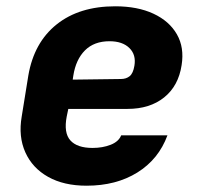

<svg xmlns="http://www.w3.org/2000/svg" viewBox="-20 -580 640 610"><path d="M255 10Q183 10 133 -18Q83 -46 60.5 -96Q38 -146 49 -210L70 -340Q88 -445 160 -502.5Q232 -560 346 -560Q417 -560 467.5 -536.5Q518 -513 542 -471Q566 -429 557 -373Q547 -307 501.5 -270.5Q456 -234 385 -234H197L192 -210Q182 -158 203.5 -134Q225 -110 274 -110Q306 -110 331.5 -120Q357 -130 365 -150H512Q484 -74 416.5 -32Q349 10 255 10ZM211 -327 364 -329Q381 -329 392 -338Q403 -347 407 -371Q413 -406 391 -427.5Q369 -449 328 -449Q279 -449 250 -420Q221 -391 213 -340Z"/></svg>

Font: JetBrains Mono ExtraBold
Style: Italic
Weight: 800
Italic angle: -9°
Monospace: yes
Designer: Philipp Nurullin, Konstantin Bulenkov
Foundry: JetBrains
Version: Version 2.305; ttfautohint (v1.8.4.7-5d5b)